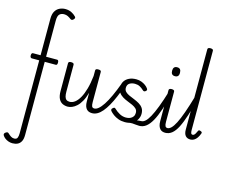

<svg xmlns="http://www.w3.org/2000/svg" viewBox="-259 -1413 2735 2327"><g transform="rotate(15 1108.5 -250.0)"><path d="M80 619Q53 619 28.5 610Q4 601 -15 586.5Q-34 572 -45 553Q-51 542 -47 532Q-43 522 -30 514Q-18 506 -9.5 506.5Q-1 507 9 517Q25 533 44 545.5Q63 558 86 558Q116 558 125.5 537Q135 516 135 479V-436H42Q32 -436 26 -444Q20 -452 20 -468Q20 -500 41 -500H135V-958Q135 -1017 155.5 -1052Q176 -1087 210 -1103Q244 -1119 281 -1119Q326 -1119 360 -1101.5Q394 -1084 415 -1061Q424 -1052 421.5 -1042.5Q419 -1033 409 -1023Q399 -1013 389.5 -1012Q380 -1011 371 -1018Q350 -1034 329.5 -1044Q309 -1054 282 -1054Q247 -1054 225.5 -1033Q204 -1012 204 -951V-500H343Q362 -500 362 -468Q362 -436 343 -436H204V482Q204 533 188 563Q172 593 144 606Q116 619 80 619Z M612 17Q577 17 547 2.5Q517 -12 499 -47.5Q481 -83 481 -145V-493Q481 -504 489.5 -509.5Q498 -515 515 -515Q533 -515 542 -509.5Q551 -504 551 -493V-155Q551 -118 557.5 -93.5Q564 -69 579.5 -57.5Q595 -46 621 -46Q654 -46 685.5 -70Q717 -94 744 -141.5Q771 -189 791 -260Q811 -331 821 -424V-493Q821 -505 829.5 -510Q838 -515 856 -515Q874 -515 883 -510Q892 -505 892 -493V-115Q892 -77 900 -61Q908 -45 931 -45Q942 -45 947.5 -35.5Q953 -26 952 -14Q951 -2 942.5 7.5Q934 17 918 17Q898 17 881 11.5Q864 6 850.5 -8Q837 -22 829 -45.5Q821 -69 821 -106V-213Q803 -148 778 -103.5Q753 -59 724 -32.5Q695 -6 666 5.5Q637 17 612 17Z M919 17Q906 17 902 7.5Q898 -2 900.5 -14Q903 -26 911 -35.5Q919 -45 931 -45Q954 -45 981.5 -67.5Q1009 -90 1040.5 -137.5Q1072 -185 1105.5 -257.5Q1139 -330 1176 -430Q1180 -442 1192.5 -441Q1205 -440 1215 -431Q1225 -422 1221 -410Q1192 -329 1163.5 -261.5Q1135 -194 1105.5 -142Q1076 -90 1046 -54.5Q1016 -19 984 -1Q952 17 919 17Z M1392 -20Q1420 -29 1444 -34.5Q1468 -40 1487.5 -42.5Q1507 -45 1523 -45Q1532 -45 1535 -35.5Q1538 -26 1535.5 -14Q1533 -2 1526.5 7.5Q1520 17 1511 17Q1488 17 1467 14Q1446 11 1422.5 10Q1399 9 1366 16ZM1331 19Q1286 19 1248.5 5.5Q1211 -8 1183.5 -28.5Q1156 -49 1139 -69Q1132 -78 1133 -88Q1134 -98 1146 -107Q1156 -116 1164 -117Q1172 -118 1181 -108Q1211 -79 1248.5 -58.5Q1286 -38 1329 -38Q1359 -38 1381.5 -48Q1404 -58 1417.5 -77Q1431 -96 1431 -123Q1431 -155 1412 -174Q1393 -193 1362.5 -207Q1332 -221 1298 -234Q1264 -247 1234 -265.5Q1204 -284 1185 -312Q1166 -340 1166 -383Q1166 -422 1186 -452.5Q1206 -483 1243.5 -501Q1281 -519 1332 -519Q1368 -519 1397 -508Q1426 -497 1448.5 -480.5Q1471 -464 1484 -445Q1491 -435 1490 -427Q1489 -419 1478 -410Q1467 -402 1458.5 -402.5Q1450 -403 1441 -412Q1416 -436 1390 -449Q1364 -462 1330 -462Q1290 -462 1262.5 -444Q1235 -426 1235 -386Q1235 -357 1254 -338Q1273 -319 1303.5 -305.5Q1334 -292 1368 -278.5Q1402 -265 1432.5 -247Q1463 -229 1482 -201.5Q1501 -174 1501 -130Q1501 -93 1481.5 -58.5Q1462 -24 1424.5 -2.5Q1387 19 1331 19Z M1510 17Q1497 17 1491 7.5Q1485 -2 1486 -14Q1487 -26 1496 -35.5Q1505 -45 1522 -45Q1545 -45 1570 -67Q1595 -89 1623 -139.5Q1651 -190 1683.5 -274.5Q1716 -359 1754 -484Q1757 -495 1768 -497Q1779 -499 1788.5 -492.5Q1798 -486 1794 -473Q1762 -345 1731 -252.5Q1700 -160 1666.5 -100.5Q1633 -41 1595 -12Q1557 17 1510 17Z M1837 17Q1818 17 1801 11.5Q1784 6 1771 -8Q1758 -22 1750 -45.5Q1742 -69 1742 -106V-493Q1742 -504 1751 -509.5Q1760 -515 1776 -515Q1794 -515 1803 -509.5Q1812 -504 1812 -493V-115Q1812 -77 1820.5 -61Q1829 -45 1850 -45Q1862 -45 1867.5 -35.5Q1873 -26 1871.5 -14Q1870 -2 1861.5 7.5Q1853 17 1837 17ZM1773 -676Q1748 -676 1735.5 -690Q1723 -704 1723 -732Q1723 -760 1735.5 -774Q1748 -788 1773 -788Q1798 -788 1810 -774Q1822 -760 1822 -732Q1823 -704 1810.5 -690Q1798 -676 1773 -676Z M1835 17Q1822 17 1816 7.5Q1810 -2 1811 -14Q1812 -26 1821 -35.5Q1830 -45 1847 -45Q1870 -45 1894.5 -68.5Q1919 -92 1946.5 -145.5Q1974 -199 2006 -289Q2038 -379 2076 -510Q2080 -522 2091.5 -523.5Q2103 -525 2112.5 -519.5Q2122 -514 2118 -501Q2084 -365 2052.5 -267Q2021 -169 1989 -106Q1957 -43 1919.5 -13Q1882 17 1835 17Z M2152 17Q2111 17 2089.5 -8.5Q2068 -34 2068 -85V-1093Q2068 -1104 2076.5 -1109.5Q2085 -1115 2102 -1115Q2120 -1115 2129 -1109.5Q2138 -1104 2138 -1093V-98Q2138 -72 2143.5 -59Q2149 -46 2164 -46Q2173 -46 2181 -52Q2189 -58 2197 -71.5Q2205 -85 2215 -107Q2218 -116 2226 -118Q2234 -120 2245 -115Q2257 -112 2262 -104.5Q2267 -97 2263 -89Q2251 -55 2234.5 -31.5Q2218 -8 2197 4.5Q2176 17 2152 17Z"/></g></svg>

Font: Playwrite FR Moderne Light
Style: Regular
Weight: 300
Version: Version 1.002